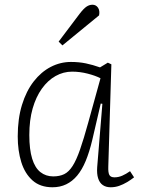

<svg xmlns="http://www.w3.org/2000/svg" viewBox="-20 -778 595 812"><path d="M438 -74Q437 -48 442.5 -38Q448 -28 464 -28Q481 -28 497 -35Q513 -42 530 -54L547 -28Q533 -17 517 -7.5Q501 2 484 8Q467 14 448 14Q428 14 414.5 4.5Q401 -5 395 -24Q389 -43 391 -71L413 -339L406 -340L370 -185Q358 -135 342.5 -97.5Q327 -60 306.5 -35.5Q286 -11 260 1.5Q234 14 202 14Q150 14 117.5 -15Q85 -44 70 -92.5Q55 -141 55 -201Q55 -276 73 -334.5Q91 -393 122.5 -433.5Q154 -474 194.5 -495Q235 -516 280 -516Q314 -516 343 -510Q372 -504 403 -493L436 -513L451 -506ZM205 -32Q232 -32 251.5 -41.5Q271 -51 287 -76Q303 -101 318.5 -145.5Q334 -190 353 -259L405 -447Q384 -458 351 -466.5Q318 -475 285 -475Q248 -475 215 -456.5Q182 -438 157 -403Q132 -368 118 -319Q104 -270 104 -207Q104 -146 116 -107Q128 -68 151 -50Q174 -32 205 -32ZM317 -720Q334 -742 346 -750Q358 -758 371 -758Q386 -758 394.5 -745.5Q403 -733 399 -713L244 -586L228 -602Z"/></svg>

Font: Literata ExtraLight
Style: Italic
Weight: 250
Italic angle: -2°
Designer: Latin by Veronika Burian and Jose Scaglione. Greek by Irene Vlachou. Cyrillic by Vera Evstafieva
Foundry: TypeTogether
Version: Version 3.002